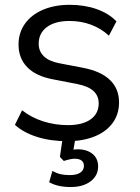

<svg xmlns="http://www.w3.org/2000/svg" viewBox="-20 -568 571 785"><path d="M41 -57.6 70.3 -117.1Q108.3 -87.2 156.7 -71.8Q205.2 -56.4 257.8 -56.4Q317.3 -56.4 350.4 -79.9Q383.5 -103.4 383.5 -145.4Q383.5 -176.4 362.1 -196Q340.6 -215.6 295.9 -224.4L195.2 -243.9Q127 -256.8 91.4 -293.3Q55.8 -329.7 55.8 -386Q55.8 -434.1 82 -471Q108.3 -507.9 155.8 -528.1Q203.2 -548.3 264.8 -548.3Q326 -548.3 375.9 -530.5Q425.7 -512.6 456.1 -480.6L425.3 -422.2Q392.8 -452 351.7 -467.2Q310.7 -482.3 264 -482.3Q205.2 -482.3 171.7 -457.3Q138.2 -432.3 138.2 -389.5Q138.2 -358.6 158.8 -338.3Q179.4 -317.9 220.9 -309.7L320.9 -290.5Q393.2 -276.4 429.9 -240.7Q466.7 -205.1 466.7 -149.2Q466.7 -101.2 440.7 -65.4Q414.7 -29.5 366.6 -10.1Q318.6 9.3 255.1 9.3Q186.9 9.3 131.3 -8.3Q75.7 -25.9 41 -57.6ZM181 176.9 194.3 131Q211.5 140.4 227.8 144.2Q244.1 147.9 264.8 147.9Q293 147.9 308 138Q323.1 128.1 323.1 109.9Q323.1 96.2 313.7 88.6Q304.3 80.9 284.8 80.9Q269.7 80.9 241 90.1L225 73.7L238.5 -20.5H291.4L278.1 56.4L252.7 49.9Q278.2 42.4 297.6 42.4Q335.3 42.4 358.3 61.2Q381.2 80 381.2 112.8Q381.2 150.1 350.3 173.4Q319.5 196.7 269.3 196.7Q215.2 196.7 181 176.9Z"/></svg>

Font: Min Sans VF VF
Style: Regular
Weight: 400
Designer: Jinseong-Kim, NotoSansCJK, Nunito
Foundry: Jinseong-Kim
Version: Version 1.420;Glyphs 3.1.2 (3151)